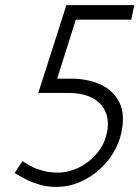

<svg xmlns="http://www.w3.org/2000/svg" viewBox="-20 -720 546 752"><path d="M204 -412 277 -643H494L506 -700H240L130 -356H245Q306 -356 343 -335.5Q380 -315 394 -280Q408 -245 399 -201Q392 -165 372.5 -136.5Q353 -108 326 -87Q299 -66 268.5 -55Q238 -44 208 -44Q175 -44 149 -51Q123 -58 105 -67Q87 -76 77.5 -83Q68 -90 68 -89L37 -42Q37 -43 50 -35Q63 -27 85 -16Q107 -5 136.5 3.5Q166 12 199 12Q249 12 292 -6.5Q335 -25 369 -55.5Q403 -86 425 -123.5Q447 -161 455 -199Q471 -272 447.5 -319Q424 -366 373.5 -389Q323 -412 257 -412Z"/></svg>

Font: Advent Pro
Style: Italic
Weight: 400
Italic angle: -12°
Designer: VivaRado, Andreas Kalpakidis
Foundry: VivaRado, Andreas Kalpakidis
Version: Version 3.000